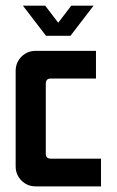

<svg xmlns="http://www.w3.org/2000/svg" viewBox="-20 -663 415 683"><path d="M61.4 -642.9H140.7L187.1 -582.1L233.6 -642.9H312.9L230.7 -535.7H143.6ZM107.1 -482.1H321.4V-383.6H160.7Q142.9 -383.6 142.9 -365.7V-116.4Q142.9 -98.6 160.7 -98.6H339.3V0H107.1Q77.1 0 56.4 -20.7Q35.7 -41.4 35.7 -71.4V-410.7Q35.7 -440.7 56.4 -461.4Q77.1 -482.1 107.1 -482.1Z"/></svg>

Font: Aire Exterior
Style: Regular
Weight: 400
Width: 4
Designer: Jayvee Enaguas (HarvettFox96)
Version: 20190503.02